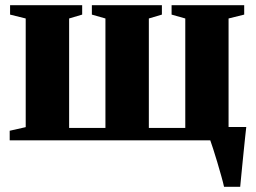

<svg xmlns="http://www.w3.org/2000/svg" viewBox="-20 -543 990 743"><path d="M847 180Q843.5 163.5 836.2 137.8Q829 112 820.8 84.5Q812.5 57 805 33.5Q797.5 10 793 -2L770 -51.5H933Q931 -35 928.5 -10.8Q926 13.5 923.2 40.8Q920.5 68 917.8 94.5Q915 121 913 143.5Q911 166 909.5 180ZM17.5 0V-37L79.5 -51V-471.5L19 -486.5V-523H298V-486.5L247.5 -471.5V-48H388V-471.5L335.5 -486.5V-523H606.5V-486.5L556 -471.5V-48H697V-471.5L644 -486.5V-523H925V-486.5L864.5 -471.5V-51L926.5 -37V0Z"/></svg>

Font: Merriweather 96pt Black
Style: Regular
Weight: 900
Version: Version 2.100